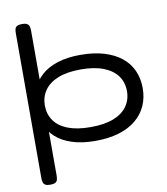

<svg xmlns="http://www.w3.org/2000/svg" viewBox="-96 -780 928 1066"><g transform="rotate(-10 368.0 -247.0)"><path d="M390 10Q315 10 259.5 -8Q204 -26 168.5 -58Q133 -90 116 -135Q99 -180 99 -234Q99 -286 116 -330Q133 -374 168.5 -406.5Q204 -439 259.5 -457Q315 -475 390 -475Q466 -475 523.5 -457.5Q581 -440 620 -408.5Q659 -377 679 -332.5Q699 -288 699 -234Q699 -179 679 -134.5Q659 -90 620 -57.5Q581 -25 523.5 -7.5Q466 10 390 10ZM101 206Q82 206 73 200.5Q64 195 61 185Q58 175 58 161V-654Q58 -669 60.5 -679Q63 -689 72.5 -694.5Q82 -700 101 -700Q119 -700 128.5 -694.5Q138 -689 141 -679Q144 -669 144 -655V161Q144 175 141.5 185Q139 195 129.5 200.5Q120 206 101 206ZM377 -70Q455 -70 506.5 -90Q558 -110 584 -147Q610 -184 610 -232Q610 -281 584 -317.5Q558 -354 506.5 -374.5Q455 -395 377 -395Q301 -395 249.5 -374.5Q198 -354 172.5 -317Q147 -280 147 -232Q147 -184 172.5 -147Q198 -110 249.5 -90Q301 -70 377 -70Z"/></g></svg>

Font: Fredoka Expanded
Style: Regular
Weight: 400
Width: 7
Designer: Ben Nathan
Foundry: Milena B. Brandão, Ben Nathan
Version: Version 2.001